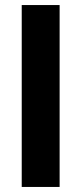

<svg xmlns="http://www.w3.org/2000/svg" viewBox="-20 -740 322 760"><path d="M66 0V-720H216V0Z"/></svg>

Font: DM Sans 12pt Black
Style: Regular
Weight: 900
Version: Version 4.004;gftools[0.9.30]